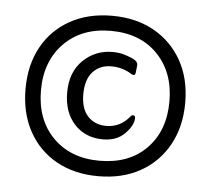

<svg xmlns="http://www.w3.org/2000/svg" viewBox="-40 -606 585 533"><g transform="rotate(5 252.5 -339.5)"><path d="M30 -340Q30 -407 57.5 -457Q85 -507 135 -535Q185 -563 252 -563Q319 -563 369 -535Q419 -507 447 -457Q475 -407 475 -340Q475 -273 447 -222.5Q419 -172 369 -144Q319 -116 252 -116Q185 -116 135 -144Q85 -172 57.5 -222.5Q30 -273 30 -340ZM252 -159Q334 -159 382.5 -208.5Q431 -258 431 -340Q431 -421 382.5 -471Q334 -521 252 -521Q171 -521 122 -471Q73 -421 73 -340Q73 -258 122 -208.5Q171 -159 252 -159ZM320 -406Q294 -423 262 -423Q230 -423 210.5 -401.5Q191 -380 191 -339Q191 -299 210.5 -278Q230 -257 262 -257Q301 -257 327 -289Q330 -293 334 -293Q340 -293 340 -285Q339 -264 316.5 -241.5Q294 -219 256 -219Q207 -219 176.5 -252Q146 -285 146 -340Q146 -397 180 -430Q214 -463 262 -463Q279 -463 291.5 -459.5Q304 -456 316 -451Q335 -443 333 -431L331 -412Q330 -401 320 -406Z"/></g></svg>

Font: Zain
Style: Regular
Weight: 400
Designer: Zain,Boutros
Foundry: Mobile Telecommunications Company (Zain), 2024
Version: Version 1.51; ttfautohint (v1.8.4)